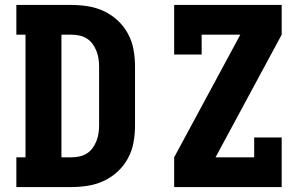

<svg xmlns="http://www.w3.org/2000/svg" viewBox="-20 -755 1240 775"><path d="M46 0V-120H83V-615H46V-735H269Q303 -735 336.5 -729.5Q370 -724 400.5 -709.5Q431 -695 456 -671.5Q481 -648 497 -618Q513 -588 519 -554.5Q525 -521 525 -487V-248Q525 -214 519 -180.5Q513 -147 497 -117Q481 -87 456 -63.5Q431 -40 400.5 -25.5Q370 -11 336.5 -5.5Q303 0 269 0ZM228 -120H269Q285 -120 301 -123.5Q317 -127 330.5 -135.5Q344 -144 353.5 -157Q363 -170 369 -185Q375 -200 377.5 -216Q380 -232 380 -248V-487Q380 -503 377.5 -519Q375 -535 369 -550Q363 -565 353.5 -578Q344 -591 330.5 -599.5Q317 -608 301 -611.5Q285 -615 269 -615H228ZM683 0V-120L950 -615H794V-535H683V-735H1117V-615L850 -120H1006V-200H1117V0Z"/></svg>

Font: Iosevka Etoile Heavy
Style: Regular
Weight: 900
Designer: Belleve Invis
Foundry: Belleve Invis
Version: Version 22.1.2; ttfautohint (v1.8.4)